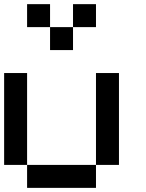

<svg xmlns="http://www.w3.org/2000/svg" viewBox="-20 -909 707 929"><path d="M111.1 -111.1H0V-555.6H111.1ZM555.6 -111.1H444.4V-555.6H555.6ZM444.4 0H111.1V-111.1H444.4ZM333.3 -666.7H222.2V-777.8H333.3ZM222.2 -777.8H111.1V-888.9H222.2ZM444.4 -777.8H333.3V-888.9H444.4Z"/></svg>

Font: Pixeloid Sans
Style: Regular
Weight: 400
Designer: GGBotNet
Foundry: GGBotNet
Version: 0.5